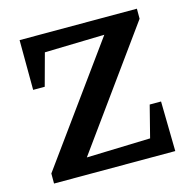

<svg xmlns="http://www.w3.org/2000/svg" viewBox="-98 -750 851 849"><g transform="rotate(-15 328.0 -326.0)"><path d="M47 0V-46L432 -578L158 -571L118 -424H65L64 -652H601V-606L217 -74L509 -83L546 -228H598L602 0Z"/></g></svg>

Font: Piazzolla SC SemiBold
Style: Regular
Weight: 600
Designer: Juan Pablo del Peral
Foundry: Huerta Tipografica
Version: Version 1.330